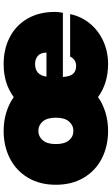

<svg xmlns="http://www.w3.org/2000/svg" viewBox="202 -813 618 1062"><g transform="rotate(-90 511.0 -282.0)"><path d="M20 -282.2Q20 -370.1 58.6 -435.5Q97.2 -501 165 -535.9Q232.9 -570.8 317.9 -570.8Q372.1 -570.8 419.4 -556.4Q466.8 -542 504.9 -515.1Q581.1 -571.3 688 -570.8Q772 -570.8 837.4 -536.4Q902.8 -502 939.5 -438Q976.1 -374 976.1 -287.1Q976.1 -266.1 971.2 -243.2H616.2Q619.1 -201.2 635 -185.5Q650.9 -169.9 676.8 -169.9Q712.9 -169.9 729 -203.1H963.9Q951.7 -143.1 913.3 -95.5Q875 -47.9 816.4 -20.5Q757.8 6.8 688 6.8Q581.1 6.8 504.9 -48.8Q466.8 -22 419.4 -7.6Q372.1 6.8 317.9 6.8Q232.9 6.8 165 -28.1Q97.2 -63 58.6 -128.4Q20 -193.8 20 -282.2ZM245.1 -282.2Q245.1 -234.4 265.6 -209.7Q286.1 -185.1 317.9 -185.1Q349.1 -185.1 370.1 -209.5Q391.1 -233.9 391.1 -282.2Q391.1 -330.1 370.1 -354.5Q349.1 -378.9 317.9 -378.9Q287.1 -378.9 266.1 -354.5Q245.1 -330.1 245.1 -282.2ZM618.2 -334H751Q751 -366.2 732.9 -381.6Q714.8 -397 688 -397Q627 -397 618.2 -334Z"/></g></svg>

Font: Poppins Black
Style: Regular
Weight: 900
Designer: Ninad Kale (Devanagari), Jonny Pinhorn (Latin)
Foundry: Indian Type Foundry
Version: 4.004